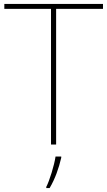

<svg xmlns="http://www.w3.org/2000/svg" viewBox="-20 -734 545 975"><path d="M265 0V-689H503V-714H2V-689H239V0ZM291 67V61H262C256 104 231 185 215 215V221H232C260 174 279 119 291 67Z"/></svg>

Font: Noto Sans Thai Looped Thin
Style: Regular
Weight: 100
Designer: Sasikarn Vongin, Ben Mitchell
Foundry: The Fontpad Ltd
Version: Version 1.001